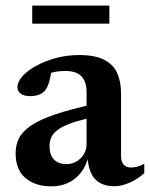

<svg xmlns="http://www.w3.org/2000/svg" viewBox="-20 -650 532 682"><path d="M315.5 -280.5 317 -234.5Q266.5 -224.5 234.8 -213.2Q203 -202 186 -189.5Q169 -177 162.5 -162.8Q156 -148.5 156 -131.5Q156 -98.5 172.2 -82.8Q188.5 -67 216 -67Q236 -67 252.2 -76.8Q268.5 -86.5 278 -102.5Q287.5 -118.5 287.5 -137.5V-324Q287.5 -359 269.8 -378.5Q252 -398 211 -398Q194 -398 176.2 -394.8Q158.5 -391.5 143.5 -385L165.5 -417Q162.5 -394 159 -377.2Q155.5 -360.5 151.2 -349Q147 -337.5 141.5 -330.5Q133.5 -319.5 119.2 -314Q105 -308.5 87.5 -308.5Q65.5 -308.5 53.8 -317.2Q42 -326 42 -340Q42 -359.5 60 -379.5Q78 -399.5 109 -416.5Q140 -433.5 179.2 -444Q218.5 -454.5 261 -454.5Q317 -454.5 349.8 -437.8Q382.5 -421 396.2 -390.5Q410 -360 410 -318V-96.5Q410 -82.5 414.2 -73.2Q418.5 -64 426.5 -59.5Q434.5 -55 446.5 -55Q456.5 -55 468.5 -58.2Q480.5 -61.5 492.5 -68.5V-35Q468 -13 439.5 -0.8Q411 11.5 386 11.5Q354 11.5 333.2 -1.2Q312.5 -14 302.2 -38.2Q292 -62.5 291 -95.5L295.5 -98.5Q287 -62.5 268 -37.8Q249 -13 222 -0.5Q195 12 162.5 12Q105.5 12 70.5 -17.5Q35.5 -47 35.5 -105.5Q35.5 -134.5 47.2 -158.5Q59 -182.5 89.5 -203.5Q120 -224.5 174.8 -243.2Q229.5 -262 315.5 -280.5ZM94.5 -566V-630H368.5V-566Z"/></svg>

Font: Newsreader 16pt 16pt SemiBold
Style: Regular
Weight: 600
Version: Version 1.003